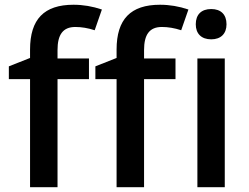

<svg xmlns="http://www.w3.org/2000/svg" viewBox="-20 -785 1044 805"><path d="M353 -540H221.2V-575.2C221.2 -639.6 243.7 -671.9 295.9 -671.9C321.8 -671.9 348.6 -667.5 377 -658.2L407.2 -745.1C368.2 -758.3 328.6 -765.1 288.1 -765.1C165 -765.1 106 -704.6 106 -577.1V-542L17.1 -506.8V-453.1H106V0H221.2V-453.1H353ZM715.8 -540H584V-575.2C584 -639.6 606.4 -671.9 658.7 -671.9C684.6 -671.9 711.4 -667.5 739.7 -658.2L770 -745.1C731 -758.3 691.4 -765.1 650.9 -765.1C527.8 -765.1 468.8 -704.6 468.8 -577.1V-542L379.9 -506.8V-453.1H468.8V0H584V-453.1H715.8ZM800.8 -683.1C800.8 -644 824.2 -620.1 865.7 -620.1C906.2 -620.1 929.7 -644 929.7 -683.1C929.7 -724.1 906.2 -747.1 865.7 -747.1C824.2 -747.1 800.8 -724.1 800.8 -683.1ZM922.4 -540H807.6V0H922.4Z"/></svg>

Font: Open Sans 600
Style: Regular
Weight: 600
Foundry: Ascender Corporation
Version: Version 1.100;PS 001.100;hotconv 1.0.88;makeotf.lib2.5.64775